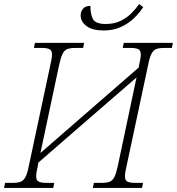

<svg xmlns="http://www.w3.org/2000/svg" viewBox="-32 -925 871 945"><path d="M-12 0 -7 -25H32Q55 -25 69.5 -30.5Q84 -36 93.5 -54Q103 -72 110 -109L216 -606Q224 -640 224 -656Q224 -677 211.5 -683Q199 -689 174 -689H135L140 -714H382L377 -689H338Q314 -689 299.5 -683.5Q285 -678 276 -660Q267 -642 259 -605L167 -172L651 -593L653 -606Q661 -641 661 -657Q661 -677 648.5 -683Q636 -689 611 -689H572L577 -714H819L814 -689H775Q751 -689 737 -683.5Q723 -678 713.5 -660Q704 -642 697 -605L591 -108Q583 -74 583 -58Q583 -37 595.5 -31Q608 -25 633 -25H672L667 0H425L430 -25H469Q493 -25 507.5 -30.5Q522 -36 531 -54Q540 -72 548 -109L640 -544L157 -125L154 -108Q146 -74 146 -57Q146 -37 158.5 -31Q171 -25 196 -25H235L230 0ZM479 -775Q423 -775 394 -796.5Q365 -818 365 -850Q365 -868 376.5 -882Q388 -896 413 -896Q413 -855 425.5 -831Q438 -807 489 -807Q529 -807 560 -821.5Q591 -836 614 -859Q637 -882 653 -905L673 -890Q655 -862 627.5 -835.5Q600 -809 562.5 -792Q525 -775 479 -775Z"/></svg>

Font: Noto Serif ExtraLight
Style: Italic
Weight: 200
Italic angle: -12°
Designer: Monotype Design Team
Foundry: Monotype Imaging Inc.
Version: Version 2.014; ttfautohint (v1.8.4.7-5d5b)